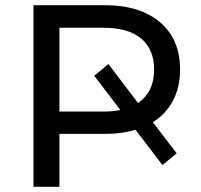

<svg xmlns="http://www.w3.org/2000/svg" viewBox="-20 -720 773 740"><path d="M647 -332.5C665 -366.8 674 -406.7 674 -452C674 -530 648.2 -590.8 596.5 -634.5C544.8 -678.2 473.7 -700 383 -700H109V0H209V-204H383C428.3 -204 468 -209.3 502 -220L606 -84L661 -129L569 -249C603 -270.3 629 -298.2 647 -332.5ZM444 -296C424 -292 402.3 -290 379 -290H209V-613H379C442.3 -613 490.7 -599.2 524 -571.5C557.3 -543.8 574 -504 574 -452C574 -394 553.3 -351 512 -323L398 -473L343 -428Z"/></svg>

Font: ICO Headline
Style: Regular
Weight: 500
Designer: Julieta Ulanovsky
Foundry: Julieta Ulanovsky
Version: Version 7.200